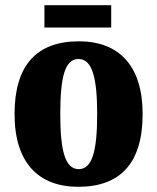

<svg xmlns="http://www.w3.org/2000/svg" viewBox="-20 -709 605 739"><path d="M151 -603H408V-689H151ZM281 10C444 10 529 -82 529 -270C529 -458 436 -550 284 -550C121 -550 36 -458 36 -270C36 -82 129 10 281 10ZM283 -58C230 -58 212 -131 212 -270C212 -410 229 -482 282 -482C335 -482 354 -410 354 -270C354 -131 336 -58 283 -58Z"/></svg>

Font: Noto Serif Tamil Condensed Black
Style: Regular
Weight: 900
Width: 3
Designer: Indian Type Foundry, Tom Grace, and the Monotype Design Team
Foundry: Monotype Imaging Inc.
Version: Version 2.004